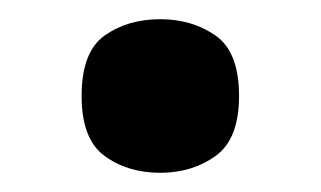

<svg xmlns="http://www.w3.org/2000/svg" viewBox="-20 -455 334 200"><path d="M147 -275Q113 -275 89 -292.5Q65 -310 65 -355Q65 -401 89 -418Q113 -435 147 -435Q180 -435 204.5 -418Q229 -401 229 -355Q229 -310 204.5 -292.5Q180 -275 147 -275Z"/></svg>

Font: Noto Serif Myanmar
Style: Bold
Weight: 700
Designer: Ben Mitchell and the Monotype Design Team
Foundry: Monotype Imaging Inc.
Version: Version 2.106; ttfautohint (v1.8.4.7-5d5b)